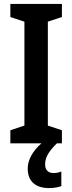

<svg xmlns="http://www.w3.org/2000/svg" viewBox="-20 -734 370 983"><path d="M211 108C211 73 227 44 271 0H297V-67L225 -91V-623L297 -647V-714H33V-647L105 -623V-91L33 -67V0H192C147 39 122 85 122 129C122 193 160 229 232 229C259 229 279 224 294 219V144C284 148 272 152 254 152C227 152 211 136 211 108Z"/></svg>

Font: Noto Sans Lao Condensed SemiBold
Style: Regular
Weight: 600
Width: 3
Designer: Monotype Design Team
Foundry: Monotype Imaging Inc.
Version: Version 2.003